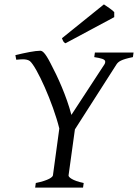

<svg xmlns="http://www.w3.org/2000/svg" viewBox="-20 -854 628 874"><path d="M292 -55C292 -57 292 -56 321 -265L511 -562C519 -573 530 -583 585 -594L588 -615H412L409 -594C440 -589 459 -585 459 -573C459 -568 458 -566 456 -562L305 -331C283 -416 242 -506 210 -566C184 -617 172 -623 163 -623C140 -623 95 -614 50 -603L54 -582C65 -583 75 -584 83 -584C93 -584 107 -583 116 -576C147 -550 221 -386 250 -269L221 -56C220 -48 202 -33 143 -21L140 0H358L361 -21C308 -32 292 -48 292 -55ZM500 -776V-799C494 -805 485 -812 478 -817L453 -834L262 -680C268 -665 269 -662 278 -657Z"/></svg>

Font: Temporarium
Style: Italic
Weight: 400
Italic angle: -7°
Version: Version 1.1